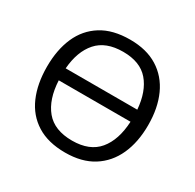

<svg xmlns="http://www.w3.org/2000/svg" viewBox="-159 -899 1099 1082"><g transform="rotate(30 391.0 -357.5)"><path d="M720 -358Q720 -247 682.5 -164.5Q645 -82 572 -36Q499 10 391 10Q280 10 206.5 -36Q133 -82 97 -165Q61 -248 61 -359Q61 -469 97 -551Q133 -633 206.5 -679Q280 -725 392 -725Q499 -725 572 -679.5Q645 -634 682.5 -551.5Q720 -469 720 -358ZM392 -646Q280 -646 223 -581.5Q166 -517 157 -403H623Q614 -517 558.5 -581.5Q503 -646 392 -646ZM391 -68Q505 -68 561.5 -136Q618 -204 624 -325H157Q163 -204 219.5 -136Q276 -68 391 -68Z"/></g></svg>

Font: Noto IKEA Latin
Style: Regular
Weight: 400
Designer: Monotype Design Team
Foundry: Monotype Imaging Inc.
Version: Version 1.0